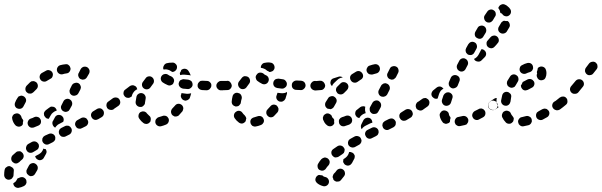

<svg xmlns="http://www.w3.org/2000/svg" viewBox="-66 -583 2892 923"><path d="M18 275Q18 275 18 275Q22 274 28 271Q36 267 45 269Q54 272 59 280Q61 284 61 288Q62 293 61 297Q59 301 57 305Q54 308 50 311Q36 318 23 320Q14 321 6 315Q-1 309 -2 300Q-2 300 -2 299Q-2 298 -2 298Q3 295 8 291Q14 284 18 275ZM0 231Q-2 226 -7 222Q-12 220 -16 217Q-16 217 -17 217Q-17 216 -17 216Q-22 215 -26 216Q-31 217 -34 220Q-38 222 -41 226Q-43 230 -44 234Q-46 246 -46 258Q-46 267 -40 274Q-33 281 -24 281Q-20 281 -15 279Q-11 278 -8 274Q-5 271 -3 267Q-1 263 -1 259Q-1 250 0 243Q1 237 0 231ZM64 230 73 213Q78 204 87 202Q96 199 104 204Q112 209 115 218Q117 227 113 235L103 252Q101 256 97 259Q94 262 89 263Q85 264 81 264Q77 263 73 261Q71 259 68 256Q66 255 65 254Q61 248 61 242Q60 236 64 230ZM48 168Q48 159 42 152Q39 149 35 146Q32 144 27 144Q23 144 18 145Q14 146 11 149Q2 157 -6 164Q-12 171 -12 180Q-12 190 -5 196Q-2 199 2 201Q6 203 11 203Q15 203 19 201Q23 199 27 196Q32 190 40 184Q47 178 48 168ZM142 131Q142 132 142 133Q139 142 133 149Q127 155 120 159Q111 164 103 168Q104 173 107 177Q110 182 115 184Q123 189 132 186Q141 183 145 175L155 157Q158 152 158 146Q157 139 154 134Q149 134 144 132Q143 131 142 131ZM116 134Q119 130 120 126Q122 122 121 117Q121 113 119 109Q114 101 106 98Q97 95 88 99Q79 104 70 109Q62 114 60 123Q57 132 62 140Q66 148 75 151Q84 153 92 149Q100 144 109 139Q113 137 116 134ZM194 96Q197 93 199 89Q200 84 200 80Q200 75 198 71Q194 63 185 60Q177 57 168 61L150 69Q146 71 143 74Q140 78 138 82Q137 86 137 91Q137 95 139 99Q143 107 152 111Q161 114 169 110L187 101Q191 99 194 96ZM278 51Q281 42 277 34Q275 30 272 27Q269 24 265 22Q260 21 256 21Q251 21 247 23L229 32Q225 34 222 37Q219 41 218 45Q216 49 217 54Q217 58 219 62Q221 66 224 69Q227 72 231 74Q236 75 240 75Q245 75 249 73L267 64Q275 60 278 51ZM357 11Q360 2 355 -6Q353 -10 350 -13Q346 -16 342 -17Q338 -19 333 -18Q329 -18 325 -16L307 -6Q299 -2 296 7Q293 16 298 24Q300 28 303 31Q307 34 311 35Q315 36 320 36Q324 35 328 33L346 24Q354 20 357 11ZM130 9Q133 0 129 -9Q127 -13 124 -16Q121 -19 117 -20Q112 -22 108 -22Q104 -22 99 -20Q90 -15 82 -13Q73 -10 69 -1Q65 7 68 16Q69 20 72 23Q75 27 79 29Q83 31 88 31Q92 31 96 30Q107 26 118 21Q127 17 130 9ZM187 16Q184 7 188 -1L189 -2L198 -19Q202 -27 211 -30Q220 -32 228 -28Q232 -26 235 -22Q238 -19 239 -15Q241 -10 240 -6Q240 -1 238 2L237 3L220 12Q212 15 206 22Q202 26 200 30Q199 30 199 30Q198 30 198 30Q190 25 187 16ZM24 26Q14 25 8 19Q-3 7 -7 -10Q-8 -15 -8 -19Q-7 -23 -5 -27Q-2 -31 1 -34Q5 -36 9 -37Q18 -40 26 -35Q34 -30 37 -21Q38 -15 41 -12Q43 -10 44 -8Q45 -6 46 -3Q45 1 44 6Q44 10 44 13Q44 15 42 17Q41 18 40 20Q33 26 24 26ZM433 -34Q435 -43 431 -51Q428 -55 425 -58Q421 -61 417 -62Q412 -63 408 -62Q403 -61 400 -59L382 -48Q375 -44 372 -35Q370 -26 375 -18Q377 -14 381 -11Q385 -8 389 -7Q393 -6 398 -7Q402 -8 406 -10L423 -20Q431 -25 433 -34ZM189 -42Q196 -48 205 -51Q206 -51 207 -52Q206 -55 205 -57Q204 -60 202 -62Q199 -66 195 -68Q191 -70 187 -70Q182 -71 178 -70Q174 -68 170 -65Q162 -59 154 -53Q151 -50 148 -46Q146 -43 145 -38Q145 -34 146 -29Q147 -25 150 -22Q153 -17 158 -14Q163 -12 169 -12V-13L178 -29Q182 -37 189 -42ZM228 -61Q231 -52 239 -48Q243 -46 247 -45Q252 -45 256 -46Q260 -48 264 -50Q267 -53 269 -57L279 -75Q281 -79 281 -83Q282 -88 280 -92Q279 -96 276 -100Q273 -103 270 -105Q261 -110 252 -107Q243 -104 239 -96L230 -78Q225 -70 228 -61ZM487 -65Q489 -69 490 -73Q491 -77 490 -82Q489 -86 486 -90Q481 -98 472 -99Q463 -101 455 -95Q451 -93 449 -89Q446 -85 446 -81Q445 -76 446 -72Q447 -68 449 -64Q455 -56 464 -55Q473 -53 481 -58V-59Q485 -61 487 -65ZM5 -83Q4 -78 6 -74Q7 -70 10 -67Q13 -63 17 -62Q26 -58 35 -61Q43 -64 47 -72Q51 -81 56 -89Q61 -97 59 -106Q56 -115 48 -120Q44 -122 40 -123Q36 -124 31 -122Q27 -121 23 -119Q20 -116 18 -112Q11 -102 7 -91Q5 -87 5 -83ZM268 -147Q268 -143 269 -139Q270 -134 273 -131Q276 -127 280 -125Q288 -121 297 -124Q306 -126 311 -135L320 -152Q322 -156 323 -161Q323 -165 322 -169Q320 -174 318 -177Q315 -181 311 -183Q303 -187 294 -184Q285 -182 280 -174L271 -156Q269 -152 268 -147ZM56 -155Q56 -145 63 -139Q66 -136 70 -134Q75 -133 79 -133Q84 -133 88 -135Q92 -137 95 -140Q102 -147 109 -154Q116 -161 116 -170Q116 -179 110 -186Q107 -189 102 -191Q98 -193 94 -193Q89 -193 85 -192Q81 -190 78 -187Q70 -179 62 -171Q56 -164 56 -155ZM125 -218Q123 -209 128 -201Q133 -193 142 -191Q152 -189 159 -194Q168 -199 176 -204Q185 -208 187 -217Q190 -226 186 -234Q181 -243 172 -245Q163 -248 155 -243Q145 -238 135 -232Q127 -227 125 -218ZM310 -225Q309 -221 311 -216Q312 -212 315 -208Q317 -205 321 -203Q325 -201 330 -200Q334 -200 338 -201Q343 -202 346 -205Q350 -208 352 -212L362 -229Q366 -237 364 -246Q361 -255 353 -260Q345 -264 336 -262Q327 -259 322 -251L313 -233Q310 -229 310 -225ZM211 -260Q206 -252 208 -243Q210 -234 218 -229Q226 -224 235 -226Q244 -229 253 -230Q263 -231 268 -238Q274 -246 273 -255Q272 -259 270 -263Q268 -267 264 -270Q261 -273 257 -274Q252 -275 248 -274Q236 -273 225 -270Q216 -268 211 -260Z M744 4Q748 -5 744 -14Q742 -18 739 -21Q736 -24 731 -26Q727 -27 723 -27Q718 -27 714 -25Q706 -22 698 -20Q693 -19 690 -16Q686 -13 684 -10Q681 -6 681 -1Q680 3 681 7Q683 16 691 21Q699 26 708 24Q720 21 732 16Q741 12 744 4ZM648 10Q644 12 640 13Q636 13 631 12Q627 11 623 8Q612 0 604 -12Q598 -20 600 -29Q601 -38 609 -44Q613 -46 617 -47Q621 -48 626 -47Q630 -47 634 -44Q638 -42 640 -38Q645 -32 650 -28Q655 -24 657 -20Q659 -15 659 -10Q659 -7 658 -4Q658 -3 658 -2Q657 0 657 1Q656 3 655 4Q652 7 648 10ZM814 -56Q816 -60 815 -64Q815 -69 812 -73Q810 -77 807 -79Q799 -85 790 -84Q781 -83 775 -75Q769 -68 762 -61Q756 -54 756 -44Q757 -35 763 -29Q767 -26 771 -24Q775 -22 779 -23Q784 -23 788 -25Q792 -26 795 -30Q803 -38 811 -48Q813 -51 814 -56ZM512 -88Q513 -97 508 -105Q506 -109 502 -111Q498 -114 494 -114Q489 -115 485 -114Q480 -113 477 -111L455 -95Q451 -93 449 -89Q447 -85 446 -81Q445 -76 446 -72Q447 -68 450 -64Q455 -56 464 -55Q473 -53 481 -59L503 -74Q510 -79 512 -88ZM591 -77Q585 -84 586 -94Q588 -106 590 -118Q592 -127 600 -132Q608 -137 617 -135Q626 -133 631 -125Q636 -117 634 -108Q632 -98 631 -89Q631 -84 629 -81Q626 -77 623 -74Q621 -72 619 -71Q616 -70 614 -69Q613 -69 613 -69Q611 -69 609 -69Q608 -69 606 -69Q597 -70 591 -77ZM843 -107Q840 -104 836 -102Q831 -100 827 -99Q823 -99 818 -101Q810 -104 806 -112Q801 -121 805 -129Q806 -133 807 -136Q808 -135 810 -135Q821 -134 833 -132Q841 -132 850 -134Q851 -135 853 -135Q851 -125 847 -114Q846 -110 843 -107ZM575 -138Q580 -146 588 -151Q591 -152 594 -154Q593 -156 592 -159Q591 -161 590 -164Q584 -171 575 -173Q566 -174 558 -169L537 -153Q529 -148 528 -139Q526 -129 532 -122Q534 -118 538 -116Q542 -113 546 -113Q551 -112 555 -113Q559 -114 563 -117L568 -120Q568 -121 568 -123Q570 -131 575 -138ZM1008 -150Q1012 -152 1015 -155Q1018 -158 1020 -162Q1021 -166 1021 -171Q1022 -180 1015 -187Q1008 -193 999 -194H997Q992 -194 988 -192Q984 -190 981 -187Q978 -184 976 -180Q974 -176 974 -171Q974 -167 976 -162Q978 -158 981 -155Q984 -152 988 -150Q992 -149 997 -149H999Q1003 -148 1008 -150ZM936 -151Q940 -152 943 -156Q946 -159 948 -163Q950 -167 950 -171Q951 -181 944 -187Q938 -194 929 -194L907 -195Q902 -195 898 -194Q894 -192 891 -189Q888 -186 886 -182Q884 -178 884 -173Q883 -164 890 -157Q896 -151 905 -150L927 -149Q932 -149 936 -151ZM617 -171Q619 -162 627 -157Q635 -152 644 -154Q653 -156 658 -164Q663 -172 669 -179Q675 -186 674 -196Q673 -205 666 -211Q659 -217 650 -216Q640 -215 635 -208Q627 -198 620 -188Q615 -180 617 -171ZM851 -160Q859 -166 860 -175Q860 -179 859 -184Q857 -188 855 -192Q852 -195 848 -197Q844 -199 839 -200Q829 -201 819 -202Q814 -203 810 -201Q806 -200 802 -198Q798 -195 796 -191Q794 -187 793 -183Q792 -173 798 -166Q804 -159 813 -157Q823 -156 835 -155Q844 -154 851 -160ZM749 -172Q753 -172 757 -174Q762 -176 765 -179Q768 -183 769 -187Q773 -195 769 -204Q765 -212 757 -216Q748 -219 743 -223Q735 -229 726 -227Q717 -226 711 -218Q706 -211 707 -202Q709 -192 716 -187Q726 -180 740 -174Q744 -172 749 -172ZM805 -245Q805 -245 805 -246Q806 -247 807 -248Q808 -248 809 -249Q817 -254 826 -252Q835 -250 840 -242Q847 -232 851 -220Q847 -222 842 -222Q831 -223 822 -224Q813 -225 805 -223Q802 -223 800 -222Q799 -225 799 -228Q798 -230 799 -233Q803 -238 805 -245ZM722 -268Q726 -276 735 -279Q747 -282 762 -282Q771 -283 778 -276Q785 -270 785 -261Q785 -251 779 -245Q773 -238 763 -237Q758 -239 756 -241Q749 -246 741 -248Q732 -251 723 -249Q721 -249 720 -249Q720 -249 720 -250Q720 -250 719 -251Q717 -260 722 -268Z M1196 13Q1199 10 1201 6Q1203 2 1203 -3Q1203 -7 1201 -11Q1198 -20 1189 -24Q1181 -27 1172 -24Q1164 -21 1156 -19Q1147 -17 1141 -10Q1136 -2 1138 7Q1139 12 1141 15Q1144 19 1147 22Q1151 24 1155 25Q1160 26 1164 25Q1176 23 1188 18Q1193 16 1196 13ZM1097 11Q1088 11 1081 5Q1070 -3 1062 -15Q1057 -23 1059 -32Q1061 -41 1069 -46Q1077 -52 1086 -50Q1095 -48 1100 -40Q1104 -34 1110 -29Q1113 -26 1115 -22Q1118 -17 1118 -12Q1116 -9 1116 -5Q1115 -3 1115 -1Q1115 0 1114 1Q1113 2 1112 3Q1106 10 1097 11ZM1272 -51Q1273 -55 1273 -60Q1272 -64 1270 -68Q1268 -72 1265 -75Q1257 -81 1248 -80Q1239 -79 1233 -71Q1227 -64 1220 -57Q1217 -54 1215 -50Q1214 -46 1214 -41Q1214 -37 1216 -33Q1217 -29 1221 -26Q1227 -19 1236 -19Q1246 -19 1252 -26Q1260 -34 1268 -43Q1271 -47 1272 -51ZM1052 -80Q1047 -87 1048 -96Q1049 -108 1052 -120Q1054 -129 1062 -134Q1070 -139 1079 -136Q1083 -135 1087 -133Q1091 -130 1093 -126Q1095 -123 1096 -118Q1097 -114 1096 -109Q1093 -100 1092 -91Q1092 -85 1087 -80Q1083 -74 1077 -72Q1075 -72 1072 -72Q1071 -72 1071 -71Q1070 -71 1069 -71Q1068 -71 1067 -71Q1058 -73 1052 -80ZM1314 -136Q1314 -138 1313 -141Q1308 -137 1302 -136Q1293 -134 1285 -135Q1276 -136 1268 -137Q1266 -131 1264 -125Q1260 -116 1264 -107Q1268 -99 1277 -95Q1281 -94 1285 -94Q1290 -94 1294 -96Q1298 -98 1301 -101Q1304 -104 1306 -108Q1310 -119 1313 -131Q1314 -133 1314 -136ZM1043 -158Q1049 -165 1048 -174Q1047 -178 1045 -182Q1043 -186 1040 -189Q1037 -192 1032 -194Q1028 -195 1024 -194Q1012 -194 999 -194Q990 -193 983 -187Q976 -180 977 -171Q977 -166 978 -162Q980 -158 983 -155Q986 -152 990 -150Q995 -148 999 -149Q1014 -149 1027 -150Q1037 -150 1043 -158ZM1466 -155Q1472 -162 1472 -171Q1473 -180 1466 -187Q1459 -193 1450 -194H1449Q1439 -194 1433 -187Q1426 -180 1426 -171Q1426 -162 1433 -155Q1439 -149 1449 -149H1450Q1459 -148 1466 -155ZM1395 -156Q1402 -162 1403 -171Q1403 -181 1397 -188Q1391 -194 1381 -195L1360 -196Q1351 -196 1344 -190Q1337 -184 1337 -175Q1336 -165 1342 -158Q1349 -151 1358 -151L1379 -150Q1388 -149 1395 -156ZM1079 -173Q1081 -164 1089 -158Q1096 -153 1106 -155Q1115 -157 1120 -165Q1125 -173 1131 -180Q1137 -187 1136 -196Q1135 -206 1128 -212Q1121 -217 1111 -217Q1102 -216 1096 -208Q1089 -199 1082 -190Q1077 -182 1079 -173ZM1304 -162Q1312 -167 1313 -177Q1314 -186 1308 -193Q1303 -201 1293 -202Q1283 -203 1273 -205Q1269 -205 1265 -204Q1260 -203 1257 -201Q1253 -198 1251 -194Q1248 -190 1248 -186Q1247 -182 1248 -177Q1249 -173 1251 -169Q1254 -166 1258 -163Q1262 -161 1266 -160Q1276 -159 1288 -157Q1297 -156 1304 -162ZM1211 -179Q1220 -182 1224 -191Q1228 -199 1225 -208Q1222 -217 1213 -221Q1205 -224 1202 -228Q1195 -234 1185 -234Q1176 -234 1170 -227Q1167 -224 1165 -220Q1163 -216 1163 -211Q1164 -207 1165 -203Q1167 -198 1170 -195Q1180 -187 1194 -180Q1203 -176 1211 -179ZM1228 -283Q1230 -283 1232 -282Q1242 -282 1248 -275Q1254 -268 1254 -259Q1254 -254 1252 -250Q1250 -246 1247 -243Q1243 -240 1239 -239Q1235 -237 1230 -237Q1230 -237 1229 -237Q1226 -239 1223 -241Q1220 -242 1218 -243Q1217 -244 1217 -244Q1211 -250 1203 -253Q1196 -256 1188 -257Q1187 -266 1193 -273Q1198 -280 1207 -281Q1216 -283 1228 -283Z M1488 264Q1487 263 1486 262Q1484 261 1483 260Q1478 260 1474 259Q1471 258 1469 258Q1465 258 1462 260Q1459 262 1457 264Q1453 268 1452 272Q1450 276 1450 281Q1450 285 1452 289Q1454 293 1457 296Q1469 307 1488 312Q1497 314 1505 309Q1513 304 1515 295Q1517 286 1512 278Q1507 270 1498 268Q1494 267 1491 266Q1489 265 1488 264ZM1535 260Q1536 256 1539 252Q1546 246 1552 237Q1557 230 1567 228Q1576 227 1583 232Q1591 238 1592 247Q1594 256 1588 264Q1580 275 1572 284Q1569 287 1565 289Q1561 290 1556 290Q1552 291 1548 289Q1543 287 1540 284Q1539 283 1539 283Q1538 282 1537 281Q1536 275 1533 269Q1533 269 1533 269Q1533 269 1533 269Q1533 264 1535 260ZM1519 195Q1518 186 1511 180Q1508 177 1504 176Q1499 174 1495 174Q1490 175 1486 177Q1482 179 1479 182Q1470 192 1464 203Q1459 210 1461 220Q1462 229 1470 234Q1474 236 1478 237Q1483 238 1487 237Q1492 236 1495 233Q1499 231 1501 227Q1506 219 1513 212Q1519 205 1519 195ZM1635 157Q1637 160 1639 164Q1640 169 1639 173Q1639 178 1636 182Q1633 187 1626 201Q1621 209 1613 212Q1604 215 1595 210Q1591 208 1589 205Q1586 201 1584 197Q1583 193 1584 189Q1584 185 1585 182Q1589 179 1593 177Q1600 172 1605 165Q1610 158 1612 149Q1612 148 1612 148Q1616 147 1620 148Q1624 149 1628 151Q1632 153 1635 157ZM1587 152Q1589 148 1590 144Q1591 139 1591 135Q1590 131 1587 127Q1582 119 1573 117Q1564 115 1556 120Q1546 126 1537 133Q1529 138 1527 147Q1526 157 1531 164Q1534 168 1537 170Q1541 173 1545 174Q1550 174 1554 173Q1559 172 1562 170Q1571 164 1580 158Q1584 155 1587 152ZM1667 107Q1669 104 1671 100Q1672 95 1672 91Q1671 87 1669 83Q1665 74 1656 72Q1647 69 1639 73L1619 84Q1615 86 1612 89Q1609 93 1608 97Q1606 101 1607 106Q1607 110 1609 114Q1611 118 1615 121Q1618 124 1623 125Q1627 127 1631 126Q1636 126 1640 124L1660 113Q1664 111 1667 107ZM1749 66Q1752 62 1753 58Q1755 54 1754 49Q1754 45 1752 41Q1748 33 1739 30Q1730 27 1722 31L1702 41Q1693 45 1690 54Q1687 63 1692 71Q1696 80 1705 83Q1713 86 1722 81L1742 71Q1746 69 1749 66ZM1832 23Q1835 20 1836 16Q1837 11 1837 7Q1837 2 1835 -1Q1830 -10 1821 -13Q1813 -15 1804 -11L1784 -1Q1780 2 1777 5Q1774 8 1773 13Q1772 17 1772 21Q1773 26 1775 30Q1779 38 1788 41Q1797 44 1805 39L1825 29Q1829 27 1832 23ZM1671 15 1681 -5Q1683 -9 1687 -12Q1690 -15 1695 -16Q1699 -18 1703 -17Q1708 -17 1712 -15Q1718 -12 1721 -6Q1724 0 1724 7Q1718 8 1712 11L1692 21Q1684 25 1678 31Q1675 35 1673 38Q1669 33 1669 27Q1668 21 1671 15ZM1620 11Q1624 8 1625 4Q1627 0 1627 -5Q1627 -9 1625 -14Q1622 -22 1613 -26Q1605 -29 1596 -26Q1587 -22 1579 -20Q1574 -18 1571 -16Q1568 -13 1565 -9Q1563 -5 1563 0Q1563 4 1564 8Q1565 13 1568 16Q1571 20 1575 22Q1579 24 1583 24Q1588 25 1592 23Q1602 20 1613 16Q1617 14 1620 11ZM1523 24Q1513 25 1506 19Q1499 14 1494 6Q1490 -1 1487 -8Q1486 -13 1486 -17Q1487 -22 1489 -26Q1491 -30 1494 -32Q1498 -35 1502 -37Q1506 -38 1511 -38Q1515 -37 1519 -35Q1523 -33 1526 -30Q1529 -26 1530 -22Q1531 -18 1534 -16Q1536 -14 1538 -12Q1540 -9 1541 -6Q1541 -4 1540 -2Q1540 4 1541 9Q1540 11 1540 12Q1539 14 1538 15Q1532 23 1523 24ZM1914 -23Q1916 -26 1918 -31Q1919 -35 1918 -40Q1917 -44 1915 -48Q1910 -56 1901 -58Q1892 -60 1884 -56Q1875 -50 1865 -44Q1861 -42 1858 -39Q1856 -35 1854 -31Q1853 -26 1854 -22Q1854 -17 1857 -14Q1861 -6 1870 -3Q1879 -1 1887 -5Q1898 -11 1907 -17Q1911 -19 1914 -23ZM1652 -19Q1648 -21 1646 -25Q1640 -32 1642 -42Q1643 -51 1651 -56Q1659 -62 1666 -68Q1672 -72 1678 -72Q1684 -73 1690 -70Q1689 -66 1689 -62Q1688 -52 1691 -43Q1691 -41 1692 -39Q1690 -38 1688 -38Q1679 -35 1672 -29Q1665 -23 1661 -15Q1661 -15 1661 -15Q1660 -16 1660 -16Q1656 -16 1652 -19ZM1711 -59Q1711 -55 1712 -50Q1713 -46 1716 -43Q1719 -39 1723 -37Q1727 -35 1732 -35Q1736 -35 1740 -36Q1745 -37 1748 -40Q1751 -43 1753 -47L1764 -67Q1768 -76 1765 -85Q1762 -93 1754 -98Q1746 -102 1737 -99Q1728 -96 1724 -88L1713 -68Q1711 -64 1711 -59ZM1981 -73Q1983 -82 1977 -90Q1972 -98 1963 -99Q1954 -101 1946 -95L1942 -93Q1938 -90 1936 -86Q1933 -82 1933 -78Q1932 -74 1933 -69Q1934 -65 1936 -61Q1942 -54 1951 -52Q1960 -50 1968 -56L1972 -59Q1980 -64 1981 -73ZM1498 -73Q1495 -82 1499 -91Q1504 -100 1511 -110Q1515 -118 1525 -120Q1534 -123 1541 -118Q1549 -113 1552 -104Q1554 -95 1549 -87Q1544 -78 1540 -71Q1537 -65 1532 -62Q1528 -59 1522 -58Q1517 -60 1512 -60Q1511 -60 1510 -60Q1510 -60 1510 -60Q1510 -60 1510 -60Q1501 -65 1498 -73ZM1754 -133Q1757 -124 1765 -120Q1769 -118 1774 -118Q1778 -117 1782 -119Q1787 -120 1790 -123Q1794 -126 1796 -130L1806 -150Q1810 -158 1807 -167Q1804 -176 1796 -180Q1792 -182 1788 -183Q1783 -183 1779 -182Q1775 -180 1771 -177Q1768 -175 1766 -171L1755 -150Q1751 -142 1754 -133ZM1551 -160Q1549 -156 1549 -151Q1549 -147 1551 -143Q1553 -139 1556 -135Q1563 -129 1572 -129Q1581 -129 1588 -136Q1595 -143 1602 -150Q1608 -156 1609 -165Q1609 -175 1603 -181Q1596 -188 1587 -188Q1578 -189 1571 -182Q1563 -175 1556 -167Q1552 -164 1551 -160ZM1492 -158Q1498 -165 1497 -174Q1496 -178 1494 -182Q1492 -186 1489 -189Q1485 -192 1481 -194Q1477 -195 1472 -195Q1461 -194 1450 -193Q1441 -193 1434 -187Q1427 -180 1427 -171Q1428 -166 1429 -162Q1431 -158 1434 -155Q1437 -152 1441 -150Q1446 -148 1450 -148Q1463 -149 1476 -150Q1486 -150 1492 -158ZM1570 -208Q1576 -210 1582 -211Q1581 -211 1580 -212Q1579 -213 1578 -213Q1574 -215 1570 -215Q1565 -216 1561 -214Q1549 -210 1539 -207Q1530 -205 1525 -197Q1521 -188 1523 -180Q1524 -176 1526 -174Q1528 -171 1530 -169Q1533 -177 1539 -183Q1547 -191 1556 -199Q1562 -205 1570 -208ZM1617 -213Q1616 -203 1621 -196Q1626 -188 1635 -186Q1644 -184 1652 -189Q1660 -195 1668 -200Q1676 -204 1679 -213Q1681 -222 1676 -230Q1671 -238 1662 -241Q1653 -243 1645 -238Q1636 -233 1627 -227Q1619 -222 1617 -213ZM1796 -216Q1799 -207 1807 -203Q1811 -201 1816 -200Q1820 -200 1825 -201Q1829 -203 1832 -206Q1836 -209 1838 -213L1848 -233Q1852 -241 1849 -250Q1847 -259 1838 -263Q1830 -267 1821 -264Q1812 -262 1808 -253L1798 -233Q1793 -225 1796 -216ZM1699 -257Q1694 -249 1697 -240Q1698 -236 1701 -233Q1704 -229 1708 -227Q1712 -225 1717 -225Q1721 -224 1725 -225Q1734 -228 1743 -230Q1752 -232 1757 -240Q1762 -248 1760 -257Q1758 -266 1751 -271Q1743 -276 1734 -274Q1723 -272 1712 -268Q1703 -266 1699 -257Z M2177 15Q2180 12 2182 8Q2185 4 2185 0Q2186 -5 2185 -9Q2182 -18 2174 -23Q2166 -27 2157 -25Q2148 -23 2139 -21Q2129 -20 2124 -12Q2119 -5 2120 5Q2121 9 2123 13Q2125 17 2129 19Q2133 22 2137 23Q2141 24 2146 23Q2157 21 2169 18Q2173 17 2177 15ZM2084 11Q2080 13 2075 12Q2071 11 2067 9Q2063 7 2061 3Q2056 -3 2053 -10Q2049 -18 2048 -26Q2046 -35 2052 -42Q2057 -50 2066 -52Q2075 -53 2083 -48Q2091 -43 2092 -34Q2093 -28 2096 -24Q2098 -22 2099 -20Q2100 -18 2100 -15Q2099 -12 2098 -9Q2097 -3 2097 2Q2096 4 2095 5Q2094 6 2092 8Q2088 10 2084 11ZM2267 -33Q2269 -42 2265 -50Q2262 -54 2259 -57Q2255 -59 2251 -61Q2247 -62 2242 -61Q2238 -61 2234 -58Q2225 -53 2216 -49Q2208 -44 2205 -35Q2202 -26 2207 -18Q2211 -10 2220 -7Q2229 -4 2237 -9Q2246 -14 2256 -19Q2265 -24 2267 -33ZM2326 -73Q2328 -82 2322 -90Q2320 -94 2316 -96Q2312 -98 2308 -99Q2303 -100 2299 -99Q2295 -98 2291 -95H2290Q2282 -89 2281 -80Q2279 -71 2284 -63Q2287 -60 2291 -57Q2295 -55 2299 -54Q2303 -53 2308 -54Q2312 -55 2316 -58L2317 -59Q2325 -64 2326 -73ZM1998 -86Q2000 -95 1994 -103Q1992 -106 1988 -108Q1984 -111 1980 -112Q1975 -112 1971 -111Q1967 -110 1963 -107Q1954 -101 1946 -95Q1938 -90 1937 -81Q1935 -72 1941 -64Q1946 -56 1955 -55Q1964 -53 1972 -59Q1980 -64 1989 -71Q1997 -77 1998 -86ZM2061 -86Q2065 -78 2074 -75Q2083 -73 2091 -77Q2099 -81 2102 -90Q2105 -99 2108 -109Q2110 -114 2110 -118Q2110 -123 2108 -127Q2106 -131 2102 -134Q2099 -137 2095 -138Q2091 -140 2086 -139Q2082 -139 2078 -137Q2074 -135 2071 -132Q2068 -129 2066 -125Q2062 -114 2059 -104Q2056 -95 2061 -86ZM2053 -147Q2059 -153 2066 -157Q2066 -157 2066 -157Q2065 -158 2065 -158Q2059 -165 2050 -167Q2041 -168 2033 -162L2017 -149Q2010 -143 2008 -133Q2007 -124 2013 -117Q2018 -112 2024 -109Q2031 -107 2037 -109Q2037 -110 2038 -110Q2041 -121 2045 -132Q2048 -140 2053 -147ZM2091 -181Q2091 -177 2092 -173Q2094 -169 2097 -165Q2100 -162 2104 -160Q2112 -156 2121 -160Q2130 -163 2134 -171L2142 -191Q2146 -199 2143 -208Q2140 -216 2131 -220Q2123 -224 2114 -221Q2105 -218 2101 -209L2093 -190Q2091 -186 2091 -181ZM2131 -255Q2134 -246 2142 -242Q2150 -237 2159 -240Q2168 -243 2172 -251L2182 -270Q2186 -278 2183 -287Q2180 -296 2172 -300Q2164 -305 2155 -302Q2146 -299 2142 -291L2132 -272Q2128 -264 2131 -255ZM2271 -324Q2271 -333 2264 -340Q2261 -343 2257 -345Q2252 -347 2248 -346Q2246 -342 2244 -338L2234 -319Q2230 -312 2223 -306Q2218 -302 2213 -300Q2213 -298 2215 -296Q2216 -295 2217 -293Q2224 -287 2233 -287Q2242 -286 2249 -293L2264 -308Q2271 -315 2271 -324ZM2172 -343Q2172 -339 2173 -335Q2174 -330 2177 -327Q2180 -323 2183 -321Q2192 -317 2201 -319Q2210 -322 2214 -330L2224 -348Q2229 -357 2226 -366Q2224 -375 2216 -379Q2207 -384 2198 -381Q2190 -378 2185 -370L2175 -352Q2173 -348 2172 -343ZM2332 -391Q2331 -401 2324 -407Q2317 -413 2308 -412Q2298 -411 2292 -404Q2286 -397 2279 -389Q2272 -382 2273 -373Q2273 -363 2280 -357Q2287 -351 2297 -351Q2306 -352 2312 -359Q2320 -367 2326 -375Q2333 -382 2332 -391ZM2217 -413Q2219 -404 2228 -400Q2236 -395 2245 -397Q2254 -400 2258 -408L2269 -426Q2273 -434 2271 -443Q2269 -452 2261 -457Q2252 -462 2243 -459Q2234 -457 2230 -449L2219 -430Q2215 -422 2217 -413ZM2384 -468Q2382 -477 2374 -482Q2373 -482 2373 -482Q2373 -482 2373 -482Q2366 -481 2359 -483Q2357 -483 2356 -483Q2352 -482 2349 -479Q2345 -477 2343 -473Q2339 -465 2333 -456Q2328 -449 2329 -439Q2331 -430 2339 -425Q2347 -420 2356 -422Q2365 -424 2370 -431Q2377 -442 2382 -451Q2387 -459 2384 -468ZM2262 -492Q2264 -483 2272 -478Q2276 -475 2280 -475Q2284 -474 2289 -475Q2293 -476 2297 -479Q2300 -482 2303 -485Q2309 -495 2313 -502Q2319 -509 2317 -519Q2316 -528 2308 -533Q2300 -539 2291 -537Q2282 -535 2277 -528Q2271 -520 2264 -509Q2259 -501 2262 -492ZM2336 -556Q2339 -559 2344 -561Q2348 -563 2352 -563Q2357 -563 2361 -561Q2369 -558 2375 -552Q2382 -547 2387 -539Q2392 -531 2390 -522Q2388 -513 2380 -508Q2373 -503 2364 -505Q2354 -507 2349 -515Q2347 -518 2344 -519Q2343 -520 2341 -520Q2340 -521 2339 -522Q2339 -522 2339 -522Q2338 -532 2333 -539Q2331 -541 2330 -543Q2330 -545 2330 -546Q2331 -547 2331 -549Q2333 -553 2336 -556Z M2482 15Q2486 12 2488 8Q2490 4 2491 0Q2491 -4 2490 -9Q2488 -18 2480 -22Q2472 -27 2463 -25Q2453 -22 2443 -20Q2434 -19 2429 -11Q2423 -4 2425 5Q2426 10 2428 14Q2430 17 2434 20Q2438 23 2442 24Q2446 25 2451 24Q2462 22 2474 19Q2479 18 2482 15ZM2382 12Q2372 12 2366 6Q2355 -5 2348 -20Q2345 -29 2349 -37Q2352 -46 2361 -49Q2369 -53 2378 -49Q2387 -46 2390 -37Q2393 -30 2397 -26Q2400 -23 2402 -19Q2404 -15 2404 -11Q2403 -9 2403 -8Q2402 -5 2402 -2Q2401 0 2400 2Q2399 4 2397 5Q2391 12 2382 12ZM2574 -32Q2577 -41 2572 -50Q2570 -53 2566 -56Q2563 -59 2559 -60Q2554 -61 2550 -61Q2545 -60 2541 -58Q2532 -53 2523 -48Q2519 -46 2516 -43Q2513 -40 2512 -35Q2510 -31 2511 -27Q2511 -22 2513 -18Q2517 -10 2526 -7Q2535 -4 2543 -8Q2553 -13 2563 -19Q2571 -23 2574 -32ZM2635 -73Q2637 -82 2631 -90Q2629 -94 2625 -96Q2621 -98 2617 -99Q2612 -100 2608 -99Q2604 -98 2600 -95L2598 -94Q2591 -89 2589 -80Q2587 -70 2593 -63Q2595 -59 2599 -57Q2603 -54 2607 -54Q2612 -53 2616 -54Q2620 -55 2624 -57L2626 -59Q2634 -64 2635 -73ZM2300 -55Q2291 -57 2285 -64Q2283 -68 2282 -72Q2281 -77 2282 -81Q2283 -86 2285 -89Q2288 -93 2291 -96L2309 -108Q2312 -110 2315 -111Q2319 -112 2322 -112Q2321 -108 2321 -104Q2320 -95 2322 -87Q2324 -78 2329 -70Q2330 -69 2331 -68L2317 -58Q2309 -53 2300 -55ZM2347 -84Q2353 -76 2362 -75Q2371 -73 2379 -79Q2386 -85 2388 -94Q2389 -104 2391 -114Q2392 -118 2392 -122Q2391 -127 2389 -131Q2386 -134 2382 -137Q2379 -140 2374 -141Q2365 -143 2357 -138Q2350 -133 2348 -124Q2345 -112 2343 -100Q2342 -91 2347 -84ZM2451 -191 2470 -201Q2479 -205 2488 -202Q2496 -199 2501 -191Q2505 -182 2502 -174Q2499 -165 2490 -161L2471 -151Q2462 -147 2454 -149Q2445 -152 2441 -161Q2439 -163 2439 -166Q2438 -169 2438 -172Q2440 -175 2442 -178Q2445 -183 2447 -189Q2448 -189 2449 -190Q2450 -190 2451 -191ZM2371 -186Q2370 -181 2372 -177Q2373 -173 2376 -169Q2379 -166 2383 -164Q2387 -162 2391 -161Q2396 -161 2400 -162Q2404 -164 2408 -166Q2411 -169 2413 -173Q2418 -182 2423 -190Q2428 -198 2426 -207Q2425 -216 2417 -221Q2409 -227 2400 -225Q2391 -223 2386 -215Q2379 -205 2373 -194Q2371 -190 2371 -186ZM2557 -251Q2553 -259 2544 -262Q2535 -265 2527 -261Q2525 -260 2523 -259Q2521 -257 2519 -255Q2519 -254 2519 -253Q2518 -245 2515 -238Q2515 -236 2515 -234Q2516 -233 2516 -231Q2516 -230 2516 -229Q2512 -220 2516 -212Q2519 -203 2527 -199Q2531 -197 2536 -197Q2540 -197 2545 -199Q2549 -200 2552 -203Q2555 -206 2557 -211Q2561 -220 2561 -232Q2561 -242 2557 -251ZM2433 -257Q2430 -248 2434 -240Q2438 -232 2447 -229Q2456 -226 2464 -230Q2472 -234 2480 -236Q2484 -237 2488 -240Q2492 -243 2494 -247Q2496 -251 2497 -255Q2497 -259 2496 -264Q2494 -273 2486 -278Q2478 -282 2469 -280Q2456 -277 2444 -270Q2435 -266 2433 -257Z M2660 -86Q2662 -90 2662 -95Q2662 -99 2661 -104Q2660 -108 2657 -111Q2654 -115 2650 -117Q2646 -119 2641 -119Q2637 -119 2633 -118Q2628 -116 2625 -114Q2612 -103 2600 -94Q2592 -89 2591 -79Q2589 -70 2595 -63Q2600 -55 2609 -53Q2618 -52 2626 -57Q2640 -67 2654 -79Q2658 -82 2660 -86ZM2741 -182Q2740 -191 2733 -197Q2726 -203 2716 -202Q2707 -201 2701 -194Q2690 -181 2680 -169Q2674 -162 2674 -153Q2675 -143 2682 -137Q2689 -131 2698 -132Q2708 -132 2714 -139Q2724 -152 2736 -166Q2742 -173 2741 -182ZM2806 -258Q2807 -262 2806 -267Q2806 -271 2804 -275Q2801 -279 2798 -282Q2790 -288 2781 -286Q2772 -285 2766 -278L2751 -258Q2748 -254 2747 -250Q2746 -246 2746 -241Q2747 -237 2749 -233Q2751 -229 2755 -226Q2762 -220 2771 -222Q2781 -223 2786 -230L2802 -250Q2805 -254 2806 -258Z"/></svg>

Font: FRB American Cursive Dashed Extrabold
Style: Bold Italic
Weight: 800
Italic angle: -25°
Version: Version 2.0;Modular Font Editor K font №1